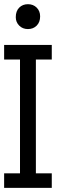

<svg xmlns="http://www.w3.org/2000/svg" viewBox="-20 -910 348 930"><path d="M0 -70.5H76.9V-621.8H0V-692.3H230.8V-621.8H153.8V-70.5H230.8V0H0ZM56.4 -826.9Q56.4 -856.4 73.1 -873.1Q89.7 -889.7 115.4 -889.7Q141 -889.7 157.7 -873.1Q174.4 -856.4 174.4 -830.8Q174.4 -802.6 157.7 -785.9Q141 -769.2 115.4 -769.2Q89.7 -769.2 73.1 -785.9Q56.4 -802.6 56.4 -826.9Z"/></svg>

Font: Slabo 13px
Style: Regular
Weight: 400
Designer: John Hudson
Foundry: Tiro Typeworks Ltd.
Version: Version 1.02 Build 005a